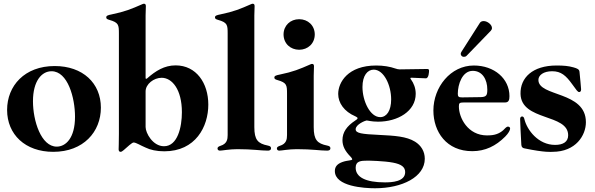

<svg xmlns="http://www.w3.org/2000/svg" viewBox="-20 -794 3167 1022"><path d="M263.5 14.2C424 14.2 517 -92.3 517 -220.9C517 -351.6 420.5 -442.5 271.3 -442.5C110.8 -442.5 17.8 -337.4 17.8 -208.8C17.8 -78.1 114.3 14.2 263.5 14.2ZM155.5 -255C155.5 -363.6 202.4 -414.8 254.3 -414.8C340.9 -414.8 379.3 -273.4 379.3 -172.6C379.3 -58.2 329.5 -13.5 282 -13.5C198.9 -13.5 155.5 -150.6 155.5 -255Z M612.9 -615.1V-81.7C612.9 -28.4 611.5 -13.8 611.5 1.4C611.5 7.1 614 14.2 621.4 14.2C626.1 14.2 631.4 11.4 638.5 5C659.4 -13.5 682.9 -35.5 691.1 -35.5C704.5 -35.5 729 -19.2 755 -8.5C779.1 3.6 813.9 11.4 854.4 11.4C1021.3 11.4 1088.8 -120 1088.8 -237.2C1088.8 -351.6 1024.9 -446 914.8 -446C855.1 -446 808.6 -416.9 763.1 -376.8C757.8 -373.2 755.7 -373.2 755 -378.6V-711.6C755 -729.4 756.4 -753.6 756.4 -761.4C756.4 -770.2 753.2 -774.1 746.4 -774.1C742.9 -774.1 741.5 -773.4 736.5 -771.3C679.7 -746.4 646.3 -732.2 573.9 -717.3C556.1 -713.8 545.5 -710.9 545.5 -701.7C545.5 -693.9 550.8 -691.4 561.8 -688.2C611.5 -674 612.9 -661.9 612.9 -615.1ZM755 -117.9V-307.5C755 -346.6 799 -380 840.2 -380C896.3 -380 948.2 -317.5 948.2 -196.7C948.2 -117.2 925.4 -15.6 853 -15.6C793.3 -15.6 755 -85.9 755 -117.9Z M1150.6 7.8C1163.4 7.8 1199.6 0 1243.6 0C1326.3 0 1367.2 7.8 1405.5 7.8C1412.6 7.8 1422.6 6 1422.6 -5C1422.6 -12.8 1418 -16.7 1405.5 -19.2C1352.6 -29.8 1333.8 -49.7 1333.8 -117.2V-711.6C1333.8 -729.4 1335.2 -753.6 1335.2 -761.4C1335.2 -770.2 1332 -774.1 1325.3 -774.1C1321.7 -774.1 1320.3 -773.4 1315.3 -771.3C1258.5 -746.4 1225.1 -732.2 1152.7 -717.3C1134.9 -713.8 1124.3 -710.9 1124.3 -701.7C1124.3 -693.9 1129.6 -691.4 1140.6 -688.2C1190.3 -674 1191.8 -661.9 1191.8 -615.1V-75.3C1191.8 -52.9 1188.6 -28.4 1153.4 -17.8C1141.7 -13.8 1137.8 -9.6 1137.8 -3.6C1137.8 3.6 1143.1 7.8 1150.6 7.8Z M1466.6 7.8C1479.4 7.8 1515.6 0 1559.7 0C1642.4 0 1683.2 7.8 1721.6 7.8C1728.7 7.8 1738.6 6 1738.6 -5C1738.6 -12.8 1734 -16.7 1721.6 -19.2C1668.7 -29.8 1649.9 -49.7 1649.9 -117.2V-391.3C1649.9 -409.1 1651.3 -433.2 1651.3 -441.1C1651.3 -449.9 1648.1 -453.8 1641.3 -453.8C1637.8 -453.8 1636.4 -453.1 1631.4 -451C1574.6 -426.1 1541.2 -411.9 1468.8 -397C1451 -393.5 1440.3 -390.6 1440.3 -381.4C1440.3 -373.6 1445.7 -371.1 1456.7 -367.9C1506.4 -353.7 1507.8 -341.6 1507.8 -294.7V-75.3C1507.8 -52.9 1504.6 -28.4 1469.5 -17.8C1457.7 -13.8 1453.8 -9.6 1453.8 -3.6C1453.8 3.6 1459.2 7.8 1466.6 7.8ZM1489.3 -610.8C1489.7 -562.1 1525.6 -529.5 1572.4 -529.1C1619.3 -529.5 1655.2 -562.1 1655.5 -610.8C1655.2 -658.4 1619.3 -691.8 1572.4 -691.8C1525.6 -691.8 1489.7 -658.4 1489.3 -610.8Z M1976.2 208.1C2121.1 208.1 2241.1 147.7 2241.1 51.1C2241.1 11.4 2221.2 -19.9 2189.3 -39.8C2143.1 -68.2 2081.3 -71.7 1996.8 -76C1905.9 -80.3 1873.2 -84.5 1873.2 -105.8C1873.2 -132.1 1924.4 -152 1930.8 -152.7C1935.7 -153.4 1955.6 -146.3 1992.5 -146.3C2096.9 -146.3 2192.8 -201.7 2192.8 -294.7C2192.8 -323.9 2182.9 -350.5 2167.3 -371.8C2162.3 -378.6 2163.4 -380.3 2171.5 -380.3C2215.6 -378.9 2243.6 -377.1 2246.8 -377.1C2263.1 -377.1 2263.8 -414.1 2263.8 -417.6C2263.8 -423.3 2261.7 -426.8 2253.9 -426.8C2245.7 -426.8 2235.4 -426.8 2107.6 -424.7C2099.4 -425.1 2093.4 -426.1 2085.6 -429C2055.4 -439.6 2020.6 -445.3 1982.6 -445.3C1831.3 -445.3 1780.2 -355.1 1780.2 -294C1780.2 -246.4 1811.4 -200.3 1871.8 -174.7C1879.6 -171.2 1883.2 -168.3 1883.2 -164.8C1883.2 -160.5 1878.9 -157.7 1870.4 -152C1826.3 -122.9 1802.9 -90.2 1802.9 -48.3C1802.9 -17.8 1815 9.2 1848.4 42.6C1850.5 44.7 1854.8 51.1 1854.8 54C1854.8 61.1 1831.3 58.2 1802.9 68.2C1773.1 78.8 1762.4 95.2 1762.4 116.5C1762.4 198.9 1919.4 208.1 1976.2 208.1ZM1873.2 98.7C1873.2 63.2 1900.2 61.1 1937.1 61.1C1944.2 61.1 2023.8 62.5 2072.1 71.7C2116.8 80.3 2136.7 95.2 2136.7 122.2C2136.7 173.3 2065.7 176.8 2028.8 176.8C1926.5 176.8 1873.2 149.1 1873.2 98.7ZM1909.4 -331C1909.4 -392 1936.4 -423.3 1969.1 -423.3C2023.1 -423.3 2062.1 -340.9 2062.1 -264.9C2062.1 -204.5 2038 -170.5 2003.9 -170.5C1949.9 -170.5 1909.4 -256.4 1909.4 -331Z M2493.6 10.7C2563.2 10.7 2619.3 -17 2669 -66.8C2686.1 -83.8 2695.3 -100.9 2695.3 -109.4C2695.3 -115.1 2691.8 -120 2683.9 -120C2674.7 -120 2667.6 -109 2657.7 -100.1C2629.3 -75.3 2597.3 -73.2 2572.4 -73.2C2470.2 -73.2 2422.6 -166.9 2422.6 -227.3C2422.6 -245.7 2425.8 -248.6 2450.3 -248.6H2668.3C2687.5 -248.6 2691.8 -261.4 2691.8 -282C2691.8 -375.7 2610.8 -445.3 2502.1 -445.3C2377.8 -445.3 2286.9 -329.5 2286.9 -206C2286.9 -91.6 2357.2 10.7 2493.6 10.7ZM2416.9 -295.5C2416.9 -344.5 2440.3 -416.9 2496.4 -416.9C2547.6 -416.9 2573.9 -370.7 2573.9 -317.5C2573.9 -286.9 2569.6 -277.7 2537.6 -277C2502.8 -276.3 2471.9 -275.9 2440.3 -275.6C2419.4 -274.9 2416.9 -281.6 2416.9 -295.5ZM2432.5 -507.1C2432.5 -502.1 2436.4 -491.5 2449.6 -491.5C2454.9 -491.5 2459.5 -492.9 2463.8 -497.2L2592.3 -630C2596.6 -634.6 2598.7 -639.6 2598.7 -644.9C2598.7 -662.6 2574.6 -681.8 2554.7 -681.8C2546.5 -681.8 2538.7 -679.3 2534.1 -671.9L2436.8 -519.2C2433.2 -513.5 2432.5 -510.7 2432.5 -507.1Z M3032.7 -435.4C3005 -443.2 2980.1 -445.3 2942.5 -445.3C2814.6 -445.3 2748.6 -380 2750.7 -294C2754.6 -148.4 3004.3 -190.3 3004.3 -73.9C3004.3 -38.4 2976.6 -22.7 2934.7 -22.7C2844.5 -22.7 2784.8 -103 2771.3 -159.8C2769.2 -169 2765.6 -174 2759.2 -174C2751.4 -174 2748.6 -167.6 2748.6 -159.8C2748.6 -148.4 2752.1 -72.4 2755 -23.4C2755.7 -9.9 2763.5 -5.7 2771.3 -4.3C2883.5 19.2 2917.6 14.2 2920.5 14.2C3045.5 14.2 3098.7 -73.9 3098.7 -143.5C3098.7 -310.4 2845.9 -277.7 2845.9 -368.6C2845.9 -394.2 2873.6 -414.8 2919 -414.8C2966.6 -414.8 2992.2 -392 3025.6 -345.9C3048.3 -314.6 3054.7 -304 3063.2 -304C3067.5 -304 3073.2 -307.2 3073.2 -318.2C3073.2 -325.3 3067.5 -381.4 3064.6 -411.9C3063.2 -425.4 3052.6 -429.7 3032.7 -435.4Z"/></svg>

Font: Margiela Serif
Style: Bold
Weight: 700
Designer: Andreas Faust, Stefan Endress
Version: Version 1.002;FEAKit 1.0